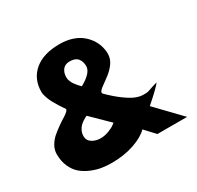

<svg xmlns="http://www.w3.org/2000/svg" viewBox="-177 -1048 1307 1271"><g transform="rotate(-30 476.0 -412.5)"><path d="M43 -216.8Q43 -249 59.8 -279.1Q76.7 -309.1 101.3 -330.3Q126 -351.6 153.8 -371.3Q181.6 -391.1 204.1 -404.5Q226.6 -418 238.3 -430.2Q250 -442.4 243.2 -451.2Q239.7 -455.6 234.4 -463.4Q229 -471.2 214.8 -493.4Q200.7 -515.6 189.7 -536.1Q178.7 -556.6 169.9 -581.8Q161.1 -606.9 161.1 -625Q161.1 -723.1 229.7 -781.5Q298.3 -839.8 423.8 -839.8Q471.7 -839.8 512.5 -827.4Q553.2 -814.9 581.3 -793.9Q609.4 -772.9 629.4 -745.1Q649.4 -717.3 658.9 -687Q668.5 -656.7 668.9 -625Q668.9 -605.5 662.6 -586.9Q656.2 -568.4 645.5 -553.7Q634.8 -539.1 620.8 -524.7Q606.9 -510.3 592.3 -499.3Q577.6 -488.3 563 -477.3Q548.3 -466.3 536.4 -458Q524.4 -449.7 515.9 -441.2Q507.3 -432.6 504.9 -426.5Q502.4 -420.4 506.8 -413.1Q558.6 -361.8 602.8 -329.6Q647 -297.4 676.3 -285.2Q705.6 -272.9 733.9 -271.5Q762.2 -270 778.6 -275.4Q794.9 -280.8 817.1 -288.3Q839.4 -295.9 853 -297.9Q827.6 -265.1 735.8 -185.1L914.1 0H687L616.2 -76.2Q579.6 -38.1 502.9 -11.5Q426.3 15.1 330.1 15.1Q290.5 15.1 252.9 8.8Q215.3 2.4 176.5 -14.2Q137.7 -30.8 108.6 -55.9Q79.6 -81.1 61.3 -122.6Q43 -164.1 43 -216.8ZM255.9 -231.9Q255.9 -198.7 283.9 -180.9Q312 -163.1 349.1 -163.1Q379.4 -163.1 410.4 -174.8Q441.4 -186.5 457 -198.2L473.1 -210L341.8 -338.9Q338.4 -337.4 332.5 -335Q326.7 -332.5 311.8 -323Q296.9 -313.5 285.6 -302.5Q274.4 -291.5 265.1 -272.5Q255.9 -253.4 255.9 -231.9ZM352.1 -625Q352.1 -611.8 358.2 -596.4Q364.3 -581.1 373 -568.6Q381.8 -556.2 390.9 -545.9Q399.9 -535.6 406.2 -529.8L412.1 -523.9Q503.9 -574.2 503.9 -625Q503.9 -661.6 485.1 -684.3Q466.3 -707 423.8 -707Q387.7 -707 369.9 -683.8Q352.1 -660.6 352.1 -625Z"/></g></svg>

Font: Hussar Preview
Style: Bold
Weight: 700
Foundry: Cannot Into Space Fonts, PlusOne Fonts
Version: Version 2.29RC2 "Millennial"